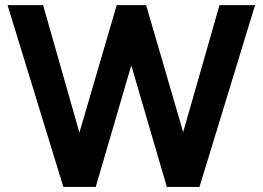

<svg xmlns="http://www.w3.org/2000/svg" viewBox="-20 -739 1038 759"><path d="M150.4 -718.8 293.9 -214.8 441.4 -718.8H557.6L704.1 -216.8L847.7 -718.8H988.3L768.6 0H639.6L499 -480.5L358.4 0H230.5L9.8 -718.8Z"/></svg>

Font: Min Sans Bold
Style: Regular
Weight: 700
Designer: Jinseong-Kim, NotoSansCJK, Nunito
Foundry: Jinseong-Kim
Version: Version 1.400;Glyphs 3.1.2 (3151)